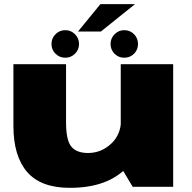

<svg xmlns="http://www.w3.org/2000/svg" viewBox="-20 -898 924 923"><path d="M618 0H812.5V-589.5H560.5V-95.5ZM297.5 -589.5H44.5V-293Q44.5 -147.5 110.5 -71.2Q176.5 5 315.5 5Q499 5 592 -95.5Q685 -196 685 -267.5L562 -323.5Q562 -251 514 -206.8Q466 -162.5 403.5 -162.5Q348.5 -162.5 323 -193Q297.5 -223.5 297.5 -310ZM294.5 -620.5Q321 -620.5 340.5 -639.8Q360 -659 360 -686.5Q360 -714 340.5 -733.5Q321 -753 294.5 -753Q266 -753 246.8 -733.5Q227.5 -714 227.5 -686.5Q227.5 -659 246.8 -639.8Q266 -620.5 294.5 -620.5ZM577 -620.5Q605.5 -620.5 624.5 -639.8Q643.5 -659 643.5 -686.5Q643.5 -714 624.5 -733.5Q605.5 -753 577 -753Q550.5 -753 531 -733.5Q511.5 -714 511.5 -686.5Q511.5 -659 530.5 -639.8Q549.5 -620.5 577 -620.5ZM355 -746.5H465L629 -878H462.5Z"/></svg>

Font: Anybody Expanded Black
Style: Regular
Weight: 900
Width: 7
Designer: Tyler Finck
Foundry: Etcetera Type Company
Version: Version 1.113;gftools[0.9.25]